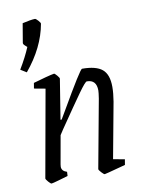

<svg xmlns="http://www.w3.org/2000/svg" viewBox="-81 -758 626 825"><g transform="rotate(-10 232.0 -345.5)"><path d="M29 -496Q59 -546 76 -587Q74 -589 66.5 -595.5Q59 -602 60 -608L74 -691Q91 -695 106 -697.5Q121 -700 129 -700Q133 -700 142.5 -689.5Q152 -679 151 -675Q133 -574 55 -480ZM355 -48 405 -39 401 -15 375 -8Q312 9 309 9Q305 9 295 -2Q285 -13 285 -17L340 -315Q344 -341 344 -350Q344 -397 302 -397Q295 -397 264 -353.5Q233 -310 166 -212L151 -189L129 -65Q128 -61 128 -55Q128 -36 151 -29L150 -11Q137 -7 109 1Q81 9 77 9Q73 9 63.5 -2Q54 -13 54 -17L122 -397L73 -406L77 -430Q104 -438 130.5 -445Q157 -452 169 -454Q172 -454 181.5 -443Q191 -432 190 -428L162 -254H167L187 -288Q283 -454 291 -454Q352 -454 379 -431.5Q406 -409 406 -355Q406 -327 400 -291Z"/></g></svg>

Font: Grenze Light
Style: Italic
Weight: 300
Italic angle: -10°
Designer: Renata Polastri
Foundry: Omnibus-Type
Version: Version 1.002; ttfautohint (v1.8)